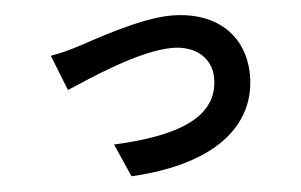

<svg xmlns="http://www.w3.org/2000/svg" viewBox="-44 -596 1089 695"><g transform="rotate(-5 500.0 -248.5)"><path d="M154 -425 205 -296C287 -331 474 -415 594 -415C682 -415 736 -363 736 -294C736 -143 572 -95 354 -85L407 35C721 18 866 -115 866 -292C866 -432 770 -532 600 -532C488 -532 318 -470 258 -451C228 -441 187 -430 154 -425Z"/></g></svg>

Font: Noto Sans Japanese Bold
Style: Bold
Weight: 700
Designer: Ryoko NISHIZUKA (kana & ideographs); Paul D. Hunt (Latin, Greek & Cyrillic); Wenlong ZHANG (bopomofo); Sandoll Communica
Foundry: Adobe Systems Incorporated
Version: Version 1.000;PS 1;hotconv 1.0.78;makeotf.lib2.5.61930